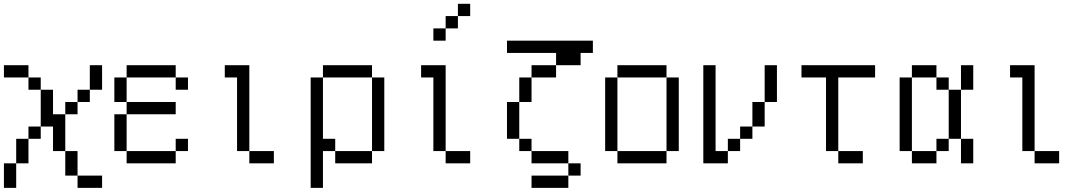

<svg xmlns="http://www.w3.org/2000/svg" viewBox="-20 -832 5540 978"><path d="M500 125V62.5H375V125ZM0 0Q0 0 0 125H62.5Q62.5 125 62.5 0ZM375 62.5Q375 62.5 375 -62.5H312.5Q312.5 -62.5 312.5 62.5ZM62.5 0H125Q125 0 125 -125H62.5Q62.5 -125 62.5 0ZM312.5 -62.5V-250H250Q250 -250 250 -375H187.5V-187.5H125V-125H187.5V-187.5H250Q250 -187.5 250 -62.5ZM312.5 -250H375V-312.5H312.5ZM375 -312.5H437.5V-375H375ZM187.5 -375V-437.5H125V-375ZM437.5 -375H500Q500 -375 500 -500H437.5Q437.5 -500 437.5 -375ZM125 -437.5V-500H0V-437.5Z M937.5 -62.5V-125H875V-62.5H625V0H875V-62.5ZM875 -250V-312.5H625V-250H562.5V-62.5H625V-250ZM937.5 -375V-437.5H875V-375ZM625 -312.5Q625 -312.5 625 -437.5H562.5Q562.5 -437.5 562.5 -312.5ZM625 -437.5H875V-500H625Z M1375 0V-62.5H1250V0ZM1250 -62.5V-500H1125V-437.5H1187.5Q1187.5 -437.5 1187.5 -62.5Z M1562.5 -437.5V125H1625V-62.5H1687.5V0H1875V-62.5H1687.5V-125H1625V-437.5ZM1875 -62.5H1937.5Q1937.5 -62.5 1937.5 -437.5H1875Q1875 -437.5 1875 -62.5ZM1625 -437.5H1875V-500H1625Z M2375 0V-62.5H2250V0ZM2375 -750V-812.5H2312.5V-750H2250V-687.5H2187.5V-625H2250V-687.5H2312.5V-750ZM2250 -62.5V-500H2125V-437.5H2187.5Q2187.5 -437.5 2187.5 -62.5Z M2937.5 62.5V0H2875V62.5H2687.5V125H2875V62.5ZM3000 -562.5V-625H2562.5V-562.5H2812.5V-500H2687.5V-437.5H2625Q2625 -437.5 2625 -312.5H2562.5V-125H2625V-62.5H2687.5V0H2875V-62.5H2687.5V-125H2625V-312.5H2687.5Q2687.5 -312.5 2687.5 -437.5H2812.5V-500H2937.5V-562.5Z M3125 -62.5V0H3375V-62.5ZM3125 -62.5Q3125 -62.5 3125 -437.5H3062.5Q3062.5 -437.5 3062.5 -62.5ZM3375 -62.5H3437.5Q3437.5 -62.5 3437.5 -437.5H3375Q3375 -437.5 3375 -62.5ZM3125 -437.5H3375V-500H3125Z M3562.5 -500Q3562.5 -500 3562.5 0H3687.5V-62.5H3625V-500ZM3687.5 -62.5H3750V-125H3687.5ZM3750 -125H3812.5V-187.5H3750ZM3812.5 -187.5H3875Q3875 -187.5 3875 -312.5H3812.5Q3812.5 -312.5 3812.5 -187.5ZM3875 -312.5H3937.5V-500H3875Z M4375 0V-62.5H4250V0ZM4437.5 -437.5V-500H4062.5V-437.5H4187.5Q4187.5 -437.5 4187.5 -62.5H4250Q4250 -62.5 4250 -437.5Z M4625 -62.5V0H4750V-62.5ZM4625 -62.5Q4625 -62.5 4625 -437.5H4562.5Q4562.5 -437.5 4562.5 -62.5ZM4750 -62.5H4812.5V-125H4750ZM4875 -125Q4875 -125 4875 0H4937.5Q4937.5 0 4937.5 -125ZM4812.5 -125H4875Q4875 -125 4875 -375H4812.5Q4812.5 -375 4812.5 -125ZM4812.5 -375V-437.5H4750V-375ZM4875 -375H4937.5Q4937.5 -375 4937.5 -500H4875Q4875 -500 4875 -375ZM4625 -437.5H4750V-500H4625Z M5375 0V-62.5H5250V0ZM5250 -62.5V-500H5125V-437.5H5187.5Q5187.5 -437.5 5187.5 -62.5Z"/></svg>

Font: UnifontExMono
Style: Regular
Weight: 500
Version: Version 15.0.06